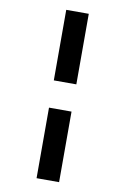

<svg xmlns="http://www.w3.org/2000/svg" viewBox="-104 -820 717 1098"><g transform="rotate(10 254.5 -271.0)"><path d="M189 -759.8H319.8V-350.1H189ZM189 -191.9H319.8V217.8H189Z"/></g></svg>

Font: Open Sans ExtraBold
Style: Regular
Weight: 800
Designer: Monotype Design Team
Foundry: Monotype Imaging Inc.
Version: Version 3.003; ttfautohint (v1.8.4)